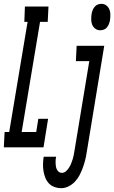

<svg xmlns="http://www.w3.org/2000/svg" viewBox="-54 -769 596 1002"><path d="M-34 0 -30 -80H-6L90 -655H73L76 -735H199L195 -655H155L59 -80H135L146 -149H197L173 0ZM469 -611Q454 -611 443 -619.5Q432 -628 427 -640.5Q422 -653 422 -667.5Q422 -682 424 -697Q426 -707 429.5 -716Q433 -725 440 -733.5Q447 -742 456.5 -745.5Q466 -749 475 -749Q490 -749 501 -740.5Q512 -732 517 -719.5Q522 -707 522 -692.5Q522 -678 520 -663Q518 -653 514.5 -644Q511 -635 504.5 -626.5Q498 -618 488 -614.5Q478 -611 469 -611ZM266 213Q247 213 229.5 206.5Q212 200 200.5 187.5Q189 175 182.5 158.5Q176 142 173 124Q170 106 170.5 87Q171 68 174 49Q174 49 174 49Q174 49 174 49H239Q236 62 236 75Q236 88 238 100.5Q240 113 248 123Q256 133 269 133Q281 133 290.5 124.5Q300 116 306.5 105.5Q313 95 317.5 84Q322 73 325.5 61.5Q329 50 331 39Q333 28 335 16L412 -450H342L346 -530H490L398 29Q395 49 390 68.5Q385 88 378 107Q371 126 361.5 144.5Q352 163 337.5 178.5Q323 194 304 203.5Q285 213 266 213Z"/></svg>

Font: Iosevka Slab Medium Oblique
Style: Regular
Weight: 500
Italic angle: -9°
Monospace: yes
Designer: Belleve Invis
Foundry: Belleve Invis
Version: Version 11.1.1; ttfautohint (v1.8.3)